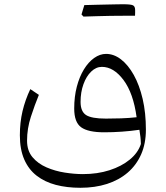

<svg xmlns="http://www.w3.org/2000/svg" viewBox="-20 -641 774 897"><path d="M661.6 -35.2Q661.6 -113.8 646.5 -178.7Q631.3 -243.7 605 -290.8Q578.6 -337.9 545.4 -363.5Q512.2 -389.2 475.6 -389.2Q446.8 -389.2 419.9 -370.1Q393.1 -351.1 372.1 -316.9Q351.1 -282.7 338.9 -236.1Q326.7 -189.5 326.7 -133.8Q326.7 -69.8 359.1 -46.4Q391.6 -22.9 466.8 -22.9Q507.3 -22.9 549.6 -25.9Q591.8 -28.8 631.3 -34.7Q634.3 -16.6 636 -1.7Q637.7 13.2 638.2 31.7Q625 72.8 586.4 104.5Q547.9 136.2 491.5 154.3Q435.1 172.4 367.2 172.4Q327.6 172.4 282.5 165.3Q237.3 158.2 197.3 140.9Q157.2 123.5 131.8 93.3Q106.4 63 106.4 16.1Q106.4 -40.5 124.3 -95.5Q142.1 -150.4 161.6 -197.8L121.6 -224.6Q97.7 -174.3 85.2 -121.6Q72.8 -68.8 72.8 -9.3Q72.8 57.1 93.3 104Q113.8 150.9 151.4 179.9Q189 209 240.7 222.7Q292.5 236.3 355.5 236.3Q423.8 236.3 480 218.3Q536.1 200.2 576.7 165.3Q617.2 130.4 639.4 80.1Q661.6 29.8 661.6 -35.2ZM618.2 -93.3Q583.5 -89.4 545.4 -88.1Q507.3 -86.9 474.6 -86.9Q407.7 -86.9 382.1 -103.5Q356.4 -120.1 356.4 -165Q356.4 -210.4 369.9 -247.6Q383.3 -284.7 406 -306.6Q428.7 -328.6 456.1 -328.6Q511.2 -328.6 557.1 -267.1Q603 -205.6 618.2 -93.3ZM561.5 -567.4Q577.1 -567.4 586.9 -567.4Q596.7 -567.4 602.3 -567.4Q607.9 -567.4 610.8 -567.4Q611.3 -573.7 611.3 -581.5Q611.3 -589.4 611.3 -594.2Q611.3 -611.3 601.1 -616.2Q590.8 -621.1 556.2 -621.1Q523.4 -613.8 490.7 -605.7Q458 -597.7 425.5 -589.6Q393.1 -581.5 360.8 -573.2Q363.3 -570.8 365.5 -568.4Q367.7 -565.9 370.1 -563.5Q400.4 -564.5 432.4 -565.4Q464.4 -566.4 496.8 -566.9Q529.3 -567.4 561.5 -567.4ZM370.1 -563.5Q401.4 -572.8 432.4 -582Q463.4 -591.3 494.4 -601.3Q525.4 -611.3 556.2 -621.1Q547.4 -621.1 528.3 -620.8Q509.3 -620.6 483.9 -619.9Q458.5 -619.1 429.9 -618.7Q401.4 -618.2 374 -617.2Q370.6 -606.4 367.4 -595.7Q364.3 -585 360.8 -573.2Q363.3 -570.8 365.5 -568.4Q367.7 -565.9 370.1 -563.5Z"/></svg>

Font: Pinar-VF-FD
Style: Regular
Weight: 300
Designer: Amin Abedi
Version: Version 3.0